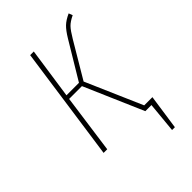

<svg xmlns="http://www.w3.org/2000/svg" viewBox="-203 -607 823 823"><g transform="rotate(-45 208.5 -195.5)"><path d="M214.8 -276.9 326.2 -21H376L353 138.2H335.9L349.1 0H312L195.8 -268.1H118.2L81.1 0H59.1L132.8 -519H154.8L121.1 -287.1H196.8L297.9 -455.1Q316.4 -485.8 332.3 -501Q348.1 -516.1 376 -528.8L382.8 -511.2Q356.4 -498.5 343.3 -484.9Q330.1 -471.2 311 -439Z"/></g></svg>

Font: Fira Sans Compressed Thin
Style: Italic
Weight: 100
Width: 3
Italic angle: -8°
Designer: Carrois Corporate & Edenspiekermann AG
Foundry: Carrois Corporate GbR & Edenspiekermann AG
Version: Version 4.203;PS 004.203;hotconv 1.0.88;makeotf.lib2.5.64775